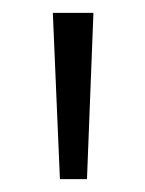

<svg xmlns="http://www.w3.org/2000/svg" viewBox="-20 -734 225 298"><path d="M125 -714H62L73 -456H115Z"/></svg>

Font: Noto Sans Armenian ExtraCondensed Light
Style: Regular
Weight: 300
Width: 2
Designer: Monotype Design Team
Foundry: Monotype Imaging Inc.
Version: Version 2.008